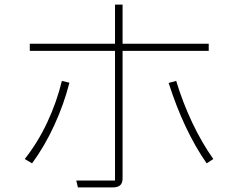

<svg xmlns="http://www.w3.org/2000/svg" viewBox="-20 -811 1040 838"><path d="M320 7 313 -23H482V-589H110V-620H482V-791H515V-620H891V-589H515V-33Q515 -12 504.5 -2.5Q494 7 472 7ZM88 -117Q145 -189 186.5 -277.5Q228 -366 250 -458L283 -450Q259 -356 217 -264.5Q175 -173 120 -98ZM882 -98Q783 -240 716 -449L749 -458Q777 -365 818.5 -277Q860 -189 911 -117Z"/></svg>

Font: IBM Plex Sans JP ExtraLight
Style: Regular
Weight: 200
Designer: Mike Abbink; Paul van der Laan; Pieter van Rosmalen; Wujin Sim; Yejin Wi; Jinhee Kim; Boomi Park; Yona Kim; Kichan Ma
Foundry: Sandoll Inc.
Version: Version 1.001